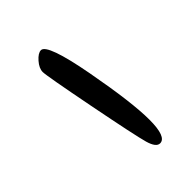

<svg xmlns="http://www.w3.org/2000/svg" viewBox="1 -507 418 418"><g transform="rotate(45 210.0 -298.5)"><path d="M382 -324Q382 -312 357.5 -305Q333 -298 218 -275.5Q103 -253 91.5 -253Q80 -253 67.5 -264Q55 -275 55 -284Q55 -303 165.5 -323.5Q276 -344 329 -344Q382 -344 382 -324Z"/></g></svg>

Font: Kalam Light
Style: Regular
Weight: 300
Version: Version 2.001;PS 1.0;hotconv 1.0.79;makeotf.lib2.5.61930; tt